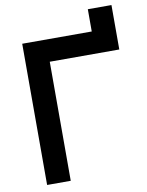

<svg xmlns="http://www.w3.org/2000/svg" viewBox="-91 -899 738 964"><g transform="rotate(-10 277.5 -417.0)"><path d="M190.5 0V-607H545V-833.5H424.5V-720H70V0Z"/></g></svg>

Font: Hauora
Style: Bold
Weight: 700
Designer: Wayne Shih
Foundry: WCYS
Version: Version 1.001;hotconv 1.0.109;makeotfexe 2.5.65596